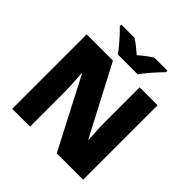

<svg xmlns="http://www.w3.org/2000/svg" viewBox="-234 -1114 1302 1302"><g transform="rotate(45 417.0 -463.5)"><path d="M757 0H504L243 -503H239Q241 -480 243 -447.5Q245 -415 246.5 -382Q248 -349 248 -322V0H77V-714H329L589 -218H592Q591 -241 589 -272Q587 -303 586 -335Q585 -367 585 -391V-714H757ZM322 -767Q307 -790 284.5 -817Q262 -844 238.5 -869.5Q215 -895 196 -913V-927H322Q348 -911 369.5 -894Q391 -877 417 -854Q443 -877 466 -894.5Q489 -912 515 -927H639V-913Q622 -896 598.5 -870.5Q575 -845 552.5 -817.5Q530 -790 514 -767Z"/></g></svg>

Font: Noto Sans Telugu Black
Style: Regular
Weight: 900
Designer: Jelle Bosma - Monotype Design Team
Foundry: Monotype Imaging Inc.
Version: Version 2.005; ttfautohint (v1.8.4.7-5d5b)